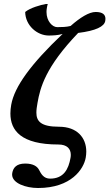

<svg xmlns="http://www.w3.org/2000/svg" viewBox="-20 -718 548 962"><path d="M224.4 -540C243.4 -540 270.6 -541 293.8 -548C135.4 -398 52.3 -284 36.2 -193C33.6 -178.2 32.1 -163.6 32.1 -149.4C32.1 -63.9 86 6 272.2 6C316.1 6 334.7 27.6 334.7 57.9C334.7 62.7 334.3 67.8 333.3 73C323.3 130 299 177 231 177C199 177 186.1 153.6 175.4 132.8C167 116.7 147.7 101.5 106.3 101.5C62.6 101.5 46 122.3 41.4 148.8C40.9 151.4 40.7 154 40.7 156.5C40.7 199.9 108.8 224 170.7 224C336.7 224 399.5 129 409.5 72C411.3 61.6 412.3 51.4 412.3 41.6C412.3 -29.1 365.4 -83 275.8 -83C184.1 -83 162.3 -110.8 162.3 -154C162.3 -168.7 164.9 -185.2 168 -203C181.4 -279 207.6 -382 371.7 -553C460.7 -564 502.4 -585 507.3 -613C507.9 -616.6 508.3 -620.1 508.3 -623.5C508.3 -644 495.3 -658 459.2 -658C426.2 -658 381.3 -630 333.9 -588C313.9 -582.5 286.8 -582 266.8 -582C242.3 -582 213 -612 213 -657.9C213 -664.3 213.5 -671 214.8 -678C216 -685 217.2 -692 219.3 -698H210.3C185.1 -694 130.3 -678.5 106.2 -658C107.2 -590 166.4 -540 224.4 -540Z"/></svg>

Font: Linux Biolinum O 
Style: Bold Italic
Weight: 700
Designer: Philipp H. Poll
Foundry: Philipp H. Poll
Version: Version 1.3.2